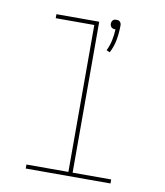

<svg xmlns="http://www.w3.org/2000/svg" viewBox="-84 -828 769 897"><g transform="rotate(10 300.0 -379.0)"><path d="M391 -603 375 -610Q387 -634 392.5 -660.5Q398 -687 399 -713Q399 -713 398 -713Q397 -713 396 -713Q391 -713 387 -714.5Q383 -716 379.5 -719Q376 -722 374.5 -726.5Q373 -731 373 -736Q373 -740 374.5 -744.5Q376 -749 379.5 -752.5Q383 -756 387 -757Q391 -758 396 -758Q401 -758 405 -757Q409 -756 412.5 -752.5Q416 -749 417.5 -744.5Q419 -740 419 -736Q419 -701 413 -667Q407 -633 391 -603ZM99 0V-19H298V-716H115V-735H318V-19H501V0Z"/></g></svg>

Font: Iosevka Curly Slab ThEx
Style: Regular
Weight: 100
Width: 7
Monospace: yes
Designer: Belleve Invis
Foundry: Belleve Invis
Version: Version 11.1.0; ttfautohint (v1.8.3)